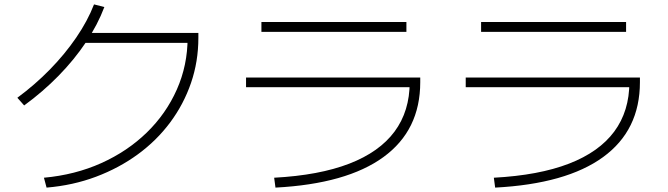

<svg xmlns="http://www.w3.org/2000/svg" viewBox="-20 -826 3040 874"><path d="M180 -17Q322 -30 441 -83.5Q560 -137 648 -222.5Q736 -308 785 -418.5Q834 -529 834 -654L855 -631H355V-676H883V-654Q883 -546 849.5 -448.5Q816 -351 754.5 -268.5Q693 -186 607.5 -123.5Q522 -61 417 -21.5Q312 18 192 28ZM59 -381Q139 -440 207 -509.5Q275 -579 327 -655Q379 -731 408 -806L455 -794Q425 -714 371.5 -634Q318 -554 246.5 -481Q175 -408 90 -346Z M1228 -17Q1433 -28 1570 -81Q1707 -134 1776 -227Q1845 -320 1845 -452L1868 -429H1100V-473H1893V-452Q1893 -233 1725.5 -111Q1558 11 1234 28ZM1170 -681V-726H1830V-681Z M2228 -17Q2433 -28 2570 -81Q2707 -134 2776 -227Q2845 -320 2845 -452L2868 -429H2100V-473H2893V-452Q2893 -233 2725.5 -111Q2558 11 2234 28ZM2170 -681V-726H2830V-681Z"/></svg>

Font: M PLUS 1 Thin Light
Style: Regular
Weight: 300
Version: Version 1.001